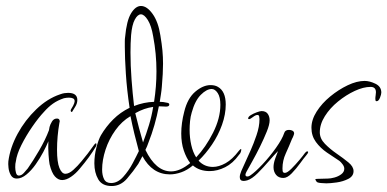

<svg xmlns="http://www.w3.org/2000/svg" viewBox="-20 -607 1297 643"><path d="M36 -9Q23 -9 16.5 -20Q10 -31 8.5 -45Q7 -59 8 -67Q14 -113 39 -159Q64 -205 101.5 -241Q139 -277 181 -291Q189 -294 195.5 -295Q202 -296 208 -296Q239 -296 239 -272Q239 -260 231 -248L223 -235Q222 -232 220 -232Q218 -232 217 -235Q216 -238 218 -241Q220 -244 221.5 -247Q223 -250 225 -253Q230 -263 230 -268Q230 -275 224.5 -277.5Q219 -280 211 -280Q207 -280 202.5 -279.5Q198 -279 194 -278Q173 -271 157.5 -260Q142 -249 127 -232Q109 -213 88 -182.5Q67 -152 51.5 -121Q36 -90 33 -66Q31 -60 31 -47Q31 -38 33.5 -28.5Q36 -19 43 -19Q52 -19 60 -28Q68 -37 73 -43Q90 -67 111 -103Q132 -139 144 -171L146 -182Q148 -190 154 -200Q160 -210 171 -210Q180 -210 180 -200Q180 -199 179.5 -198Q179 -197 179 -196Q175 -173 173 -150.5Q171 -128 171 -105Q171 -64 179 -44.5Q187 -25 199 -25Q211 -25 225.5 -38Q240 -51 253.5 -67.5Q267 -84 274 -93L296 -123Q299 -127 301 -127Q303 -127 303 -124Q303 -119 301 -116Q291 -99 277.5 -80.5Q264 -62 247 -42Q234 -26 218 -15Q202 -4 188 -4Q175 -4 164 -16Q153 -28 146 -57Q144 -68 142.5 -89.5Q141 -111 142 -134Q136 -119 125 -98Q114 -77 99.5 -56.5Q85 -36 68.5 -22.5Q52 -9 36 -9Z M354 16Q322 16 309 -6.5Q296 -29 296 -60Q296 -87 303 -113.5Q310 -140 318 -154Q335 -183 359 -207Q383 -231 414 -246Q405 -306 401.5 -360Q398 -414 398 -450Q398 -460 398 -468.5Q398 -477 399 -483Q404 -538 419 -562.5Q434 -587 452 -587Q472 -587 491 -560.5Q510 -534 517 -489Q522 -459 524 -437.5Q526 -416 526 -394Q526 -378 525 -359Q524 -340 522 -317Q521 -304 519 -291.5Q517 -279 515 -266Q527 -266 539 -263Q547 -262 547 -257Q547 -250 536 -250Q531 -250 524.5 -250.5Q518 -251 512 -251Q500 -187 477 -129Q475 -123 472.5 -117Q470 -111 467 -105Q502 -33 553 -33Q583 -33 617 -61Q604 -78 595.5 -103Q587 -128 587 -160Q587 -177 589.5 -195.5Q592 -214 597 -233Q608 -278 634 -300Q660 -322 685 -322Q700 -322 710 -316Q736 -301 736 -257Q736 -224 723.5 -189Q711 -154 690 -123Q669 -92 645 -69Q664 -48 693 -48Q713 -48 735.5 -60.5Q758 -73 780 -102Q785 -108 787 -108Q788 -108 788 -106Q788 -103 786.5 -98Q785 -93 780 -88Q760 -60 734 -47Q708 -34 682 -34Q648 -34 626 -53Q607 -37 587 -30Q567 -23 549 -23Q490 -23 457 -84Q451 -72 443 -58Q427 -34 405.5 -9Q384 16 354 16ZM429 -252Q462 -265 496 -266Q500 -292 502 -317.5Q504 -343 504 -368Q504 -427 493 -485Q487 -521 475 -540Q463 -559 452 -559Q441 -559 431.5 -541.5Q422 -524 419 -489Q418 -476 417.5 -461.5Q417 -447 417 -431Q417 -388 420.5 -341Q424 -294 429 -252ZM637 -80Q669 -114 693.5 -162.5Q718 -211 718 -256Q718 -282 709 -295.5Q700 -309 689 -309Q672 -309 652.5 -289.5Q633 -270 622 -230Q618 -217 616.5 -201.5Q615 -186 615 -172Q615 -146 620.5 -121.5Q626 -97 637 -80ZM459 -130Q470 -159 479 -188.5Q488 -218 493 -249Q463 -245 433 -228Q439 -203 445.5 -178.5Q452 -154 459 -130ZM352 6Q374 6 392.5 -14.5Q411 -35 424.5 -60.5Q438 -86 445 -101Q437 -130 430 -159Q423 -188 417 -218Q388 -201 366.5 -171Q345 -141 333.5 -106Q322 -71 322 -39Q322 -20 328.5 -7Q335 6 352 6Z M808 -3Q804 -2 801 -1.5Q798 -1 796 -1Q783 -1 783 -14Q783 -22 788 -34L820 -105Q829 -125 839 -154Q849 -183 849 -208Q849 -212 848 -217Q847 -222 842 -222Q836 -222 827 -215Q818 -208 814 -208Q811 -208 811 -210Q811 -216 820 -221.5Q829 -227 840 -231Q851 -235 856 -235Q870 -235 876.5 -226Q883 -217 883 -204Q883 -190 873.5 -166.5Q864 -143 851 -116.5Q838 -90 825 -67Q812 -44 805 -31Q802 -25 802 -22Q802 -16 808 -16Q814 -16 819 -20Q835 -31 859 -56.5Q883 -82 904 -111.5Q925 -141 932 -162Q935 -172 948 -172Q955 -172 960 -169Q965 -166 965 -160Q965 -158 962.5 -151.5Q960 -145 958 -142Q948 -117 937 -93Q926 -69 926 -43Q926 -33 928 -30.5Q930 -28 934 -28Q942 -28 956 -42Q970 -56 983 -71.5Q996 -87 1000 -93Q1005 -100 1009 -100Q1012 -100 1012 -98Q1012 -94 1005 -86Q998 -78 985 -60Q972 -42 957 -26.5Q942 -11 929 -11Q913 -11 904.5 -21.5Q896 -32 896 -47Q896 -60 901.5 -75.5Q907 -91 911 -101Q899 -89 880.5 -67.5Q862 -46 843 -27Q824 -8 808 -3Z M1073 7Q1069 7 1055.5 6Q1042 5 1040 1Q1040 1 1038 -2L1036 -6Q1036 -8 1042 -8Q1052 -8 1060.5 -8.5Q1069 -9 1078 -9Q1087 -9 1100 -12.5Q1113 -16 1123 -23.5Q1133 -31 1133 -42Q1133 -49 1127.5 -56.5Q1122 -64 1117 -68Q1097 -81 1075 -96Q1053 -111 1038 -131.5Q1023 -152 1023 -179Q1023 -206 1040.5 -233.5Q1058 -261 1086 -284Q1114 -307 1144.5 -321.5Q1175 -336 1201 -336Q1218 -336 1237.5 -326.5Q1257 -317 1257 -297Q1257 -291 1252.5 -279.5Q1248 -268 1241 -268Q1238 -268 1237.5 -271Q1237 -274 1237 -276Q1237 -282 1238 -287.5Q1239 -293 1239 -298Q1239 -316 1221 -316Q1197 -316 1168 -302.5Q1139 -289 1112 -267Q1085 -245 1068 -218Q1051 -191 1051 -164Q1051 -143 1068 -125.5Q1085 -108 1107.5 -92.5Q1130 -77 1147 -63Q1164 -49 1164 -34Q1164 -17 1146.5 -8Q1129 1 1107.5 4Q1086 7 1073 7Z"/></svg>

Font: Fuggles
Style: Regular
Weight: 400
Designer: Rob Leuschke
Foundry: Robert E. Leuschke
Version: Version 1.100; ttfautohint (v1.8.3)